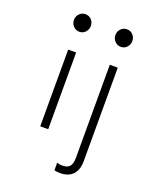

<svg xmlns="http://www.w3.org/2000/svg" viewBox="-167 -812 934 1131"><g transform="rotate(20 300.0 -246.5)"><path d="M145 0V-481H195V0ZM348 219Q338 219 329.5 218Q321 217 312 215V167Q320 170 327.5 171.5Q335 173 345 173Q378 173 392 156Q406 139 406 102V-481H456V105Q456 159 428.5 189Q401 219 348 219ZM223 -657Q223 -635 208 -618.5Q193 -602 170 -602Q148 -602 132.5 -618.5Q117 -635 117 -657Q117 -680 132.5 -696Q148 -712 170 -712Q193 -712 208 -696Q223 -680 223 -657ZM483 -657Q483 -635 468 -618.5Q453 -602 430 -602Q408 -602 392.5 -618.5Q377 -635 377 -657Q377 -680 392.5 -696Q408 -712 430 -712Q453 -712 468 -696Q483 -680 483 -657Z"/></g></svg>

Font: Red Hat Mono
Style: Regular
Weight: 300
Monospace: yes
Designer: Pentagram, MCKL
Foundry: Pentagram, MCKL
Version: Version 1.023